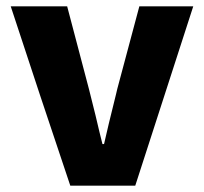

<svg xmlns="http://www.w3.org/2000/svg" viewBox="-20 -589 647 609"><path d="M203 0 108 -284 14 -569H193L262 -307Q269 -279 283 -223Q297 -163 305 -132H310Q322 -186 348 -290Q351 -301 352 -307L422 -569H593L409 0Z"/></svg>

Font: GenSekiGothic TW H
Style: Regular
Weight: 900
Version: Version 1.501;PS 1;hotconv 16.6.51;makeotf.lib2.5.65220